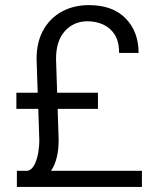

<svg xmlns="http://www.w3.org/2000/svg" viewBox="-20 -741 617 761"><path d="M368.2 -309.6H208.5L212.4 -188.5Q212.9 -150.9 205.3 -118.7Q197.8 -86.4 182.1 -64H542.5V0H46.9V-64H89.8Q106.9 -68.4 117.2 -89.4Q127.4 -110.4 131.8 -137.5Q136.2 -164.6 135.7 -188L131.8 -309.6H44.9V-373.5H129.4L125 -507.3Q125 -574.7 151.9 -622.3Q178.7 -669.9 225.6 -695.3Q272.5 -720.7 332.5 -720.7Q426.3 -720.7 477.8 -668.2Q529.3 -615.7 529.3 -531.2H452.1Q452.1 -576.2 434.6 -603.8Q417 -631.3 388.4 -644Q359.9 -656.7 326.7 -656.7Q272.9 -656.7 237.5 -618.2Q202.1 -579.6 202.1 -507.3L206.5 -373.5H368.2Z"/></svg>

Font: Vazirmatn RD FD Light
Style: Regular
Weight: 300
Designer: Saber Rastikerdar
Foundry: Saber Rastikerdar
Version: Version 33.003